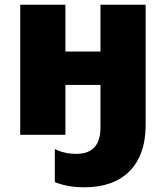

<svg xmlns="http://www.w3.org/2000/svg" viewBox="-20 -573 705 816"><path d="M599 -553H407V-354H258V-553H66V0H258V-212H407V-31C407 48 369 81 303 81C274 81 237 74 213 60V201C261 220 305 223 341 223C497 223 599 134 599 -41Z"/></svg>

Font: Noto Sans UI Black
Style: Regular
Weight: 900
Designer: Monotype Design Team
Foundry: Monotype Imaging Inc.
Version: Version 1.901